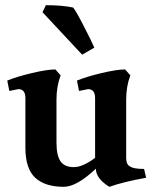

<svg xmlns="http://www.w3.org/2000/svg" viewBox="-20 -705 590 741"><path d="M467 -321V-95Q467 -69 483 -62Q496 -53 536 -53L544 -19Q455 -3 402 16Q350 -16 350 -54Q276 16 226 16Q154 16 116 -19Q78 -54 78 -135V-326Q78 -361 51 -361L16 -354L8 -394Q44 -409 103 -423Q162 -437 194 -437L214 -414Q198 -372 198 -321V-155Q198 -105 213.5 -82.5Q229 -60 264.5 -60Q300 -60 347 -96V-326Q347 -361 320 -361L285 -354L277 -394Q313 -409 372 -423Q431 -437 463 -437L483 -414Q467 -372 467 -321ZM144 -658 157 -685Q219 -685 262 -676Q271 -667 303 -605Q335 -543 344 -521L297 -494Z"/></svg>

Font: Buenard
Style: Bold
Weight: 700
Foundry: FontFuror
Version: Version 1.002 2011